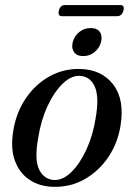

<svg xmlns="http://www.w3.org/2000/svg" viewBox="-20 -730 524 760"><path d="M298.5 -457Q383 -454.5 428.5 -395Q474 -335.5 457 -232Q445.5 -162 408 -107Q370.5 -52 314.8 -20.5Q259 11 192 9.5Q137.5 8.5 97.5 -17.8Q57.5 -44 39.2 -93.2Q21 -142.5 32.5 -212.5Q44.5 -286 83 -342Q121.5 -398 177.5 -428.5Q233.5 -459 298.5 -457ZM193.5 -17.5Q229 -16 262.8 -49.2Q296.5 -82.5 322 -138Q347.5 -193.5 358 -259Q373.5 -344.5 355.8 -385.5Q338 -426.5 298.5 -429.5Q263 -432.5 228.8 -399.5Q194.5 -366.5 168.2 -310Q142 -253.5 131.5 -186Q115.5 -98.5 134.8 -59.2Q154 -20 193.5 -17.5ZM309.5 -508Q284 -508 273 -523.8Q262 -539.5 268 -563.5Q274.5 -588 294 -603.5Q313.5 -619 338.5 -619Q364.5 -619 375.2 -603.5Q386 -588 380 -563.5Q373.5 -539.5 354.2 -523.8Q335 -508 309.5 -508ZM213 -688Q218.5 -710 237.5 -710H456Q474.5 -710 468.5 -688Q462.5 -666 444 -666H225.5Q207.5 -666 213 -688Z"/></svg>

Font: Fraunces 72pt S000
Style: Italic
Weight: 400
Italic angle: -16°
Version: Version 1.000; ttfautohint (v1.8.3)